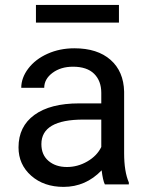

<svg xmlns="http://www.w3.org/2000/svg" viewBox="-20 -729 584 759"><path d="M394.5 0Q386.7 -15.6 381.8 -55.7Q318.8 9.8 231.4 9.8Q153.3 9.8 103.3 -34.4Q53.2 -78.6 53.2 -146.5Q53.2 -229 116 -274.7Q178.7 -320.3 292.5 -320.3H380.4V-361.8Q380.4 -409.2 352.1 -437.3Q323.7 -465.3 268.6 -465.3Q220.2 -465.3 187.5 -440.9Q154.8 -416.5 154.8 -381.8H64Q64 -421.4 92 -458.3Q120.1 -495.1 168.2 -516.6Q216.3 -538.1 273.9 -538.1Q365.2 -538.1 417 -492.4Q468.8 -446.8 470.7 -366.7V-123.5Q470.7 -50.8 489.3 -7.8V0ZM244.6 -68.8Q287.1 -68.8 325.2 -90.8Q363.3 -112.8 380.4 -147.9V-256.3H309.6Q143.6 -256.3 143.6 -159.2Q143.6 -116.7 171.9 -92.8Q200.2 -68.8 244.6 -68.8ZM450.2 -639.6H122.1V-709.5H450.2Z"/></svg>

Font: Roboto-ThirdPerson-AD3FC
Style: ThirdPerson-AD3FC
Weight: 400
Designer: Google
Version: Version 2.137; 2017